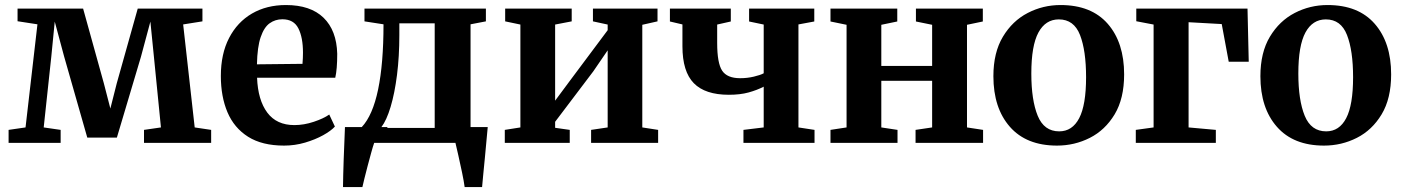

<svg xmlns="http://www.w3.org/2000/svg" viewBox="-20 -582 5710 782"><path d="M15 0V-53L84 -63L132.5 -483L51.5 -495.5V-547H318.5L403 -242.5L429.5 -140L455.5 -242.5L541 -547H804.5V-495L726 -482.5L773 -63L840 -53V0H566.5V-53L635.5 -63L607 -349.5L592.5 -494L554 -350.5L456 -21.5H335.5L241 -352.5L203 -494L189 -352L158 -63L227 -53V0Z M1137 11Q1047.5 11 990.5 -25Q933.5 -61 906.5 -124.8Q879.5 -188.5 879.5 -272.5Q879.5 -362.5 913 -427.2Q946.5 -492 1006.2 -526.8Q1066 -561.5 1144.5 -561.5Q1244.5 -561.5 1297.8 -509.8Q1351 -458 1353.5 -363Q1353.5 -299.5 1345.5 -265.5H1027Q1030.5 -174.5 1068.5 -123.5Q1106.5 -72.5 1179 -72.5Q1218 -72.5 1258.2 -86Q1298.5 -99.5 1321 -115.5L1344 -66.5Q1328 -49 1296 -31.2Q1264 -13.5 1222.5 -1.2Q1181 11 1137 11ZM1026.5 -320 1212 -322Q1213 -332.5 1213.5 -345.5Q1214 -358.5 1214 -367.5Q1214 -429.5 1195.2 -466.5Q1176.5 -503.5 1130 -503.5Q1101 -503.5 1078.2 -487.2Q1055.5 -471 1041.8 -431Q1028 -391 1026.5 -320Z M1377 180Q1377.5 135 1379.8 67.5Q1382 0 1385 -64.5H1453.5Q1498 -112 1520 -217.5Q1542 -323 1542 -483L1464.5 -495V-547H1959V-495L1896.5 -483V-64.5H1966.5Q1964.5 -44 1961.5 -10.8Q1958.5 22.5 1955 59.5Q1951.5 96.5 1948.2 129Q1945 161.5 1943.5 180H1872.5Q1869.5 157 1862 121Q1854.5 85 1846.8 51Q1839 17 1835 0H1504Q1499 14 1492 39.5Q1485 65 1477.5 93.2Q1470 121.5 1464.2 145.2Q1458.5 169 1456 180ZM1559 -64.5 1556.5 -61H1750.5V-487H1606.5V-439.5Q1606.5 -352 1597 -277Q1587.5 -202 1571 -147Q1554.5 -92 1533.5 -64.5Z M2036 0V-53L2099.5 -63V-482L2037.5 -495V-547H2308.5V-495L2241 -482V-172L2298.5 -249.5L2455 -459V-482L2395 -495V-547H2658V-495L2596 -481V-63L2660.5 -53V0H2387.5V-53L2455 -63V-377L2396.5 -291.5L2241 -86V-61.5L2300.5 -53V0Z M3008 0V-53L3090.5 -63V-229Q3063.5 -215 3029.2 -205.5Q2995 -196 2948.5 -196Q2852 -196 2805.8 -243.2Q2759.5 -290.5 2759.5 -393.5V-482.5L2708.5 -494.5V-547H2956.5V-494.5L2901 -482V-407Q2901 -325 2921.2 -294.2Q2941.5 -263.5 2994.5 -263.5Q3023.5 -263.5 3050 -269.8Q3076.5 -276 3090.5 -283.5V-482L3031 -494.5V-547H3296.5V-494.5L3232 -482.5V-63L3297.5 -53V0Z M3362.5 0V-53L3428 -63V-481L3362.5 -494.5V-547H3634.5V-494.5L3569.5 -481V-313.5H3776.5V-481L3710.5 -494.5V-547H3983V-494.5L3918.5 -481V-63L3984 -53V0H3709V-53L3776.5 -63V-253H3569.5V-63L3635.5 -53V0Z M4026 -271.5Q4026 -368 4064.8 -432.5Q4103.5 -497 4165.8 -529.2Q4228 -561.5 4299.5 -561.5Q4425 -561.5 4491.8 -485Q4558.5 -408.5 4558.5 -279Q4558.5 -180.5 4519.8 -116.2Q4481 -52 4418.8 -20.5Q4356.5 11 4285 11Q4160.5 11 4093.2 -65.5Q4026 -142 4026 -271.5ZM4294 -47Q4347.5 -47 4375.5 -100.8Q4403.5 -154.5 4403.5 -267.5Q4403.5 -376 4378.8 -439.5Q4354 -503 4292.5 -503Q4238.5 -503 4209.5 -449.8Q4180.5 -396.5 4180.5 -282.5Q4180.5 -174 4206.5 -110.5Q4232.5 -47 4294 -47Z M4608 -547H5061L5066 -330.5H4984.5L4956 -484L4821 -491.5V-63L4932 -53V0H4606V-53L4678.5 -63V-482L4608 -495.5Z M5113.5 -271.5Q5113.5 -368 5152.2 -432.5Q5191 -497 5253.2 -529.2Q5315.5 -561.5 5387 -561.5Q5512.5 -561.5 5579.2 -485Q5646 -408.5 5646 -279Q5646 -180.5 5607.2 -116.2Q5568.5 -52 5506.2 -20.5Q5444 11 5372.5 11Q5248 11 5180.8 -65.5Q5113.5 -142 5113.5 -271.5ZM5381.5 -47Q5435 -47 5463 -100.8Q5491 -154.5 5491 -267.5Q5491 -376 5466.2 -439.5Q5441.5 -503 5380 -503Q5326 -503 5297 -449.8Q5268 -396.5 5268 -282.5Q5268 -174 5294 -110.5Q5320 -47 5381.5 -47Z"/></svg>

Font: Merriweather Text Regular
Style: Bold
Weight: 700
Designer: Eben Sorkin
Foundry: Eben Sorkin
Version: Version 2.100; ttfautohint (v1.7.19-72a1) -l 8 -r 50 -G 200 